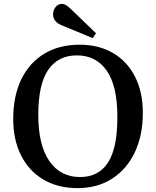

<svg xmlns="http://www.w3.org/2000/svg" viewBox="-20 -954 803 988"><path d="M379 14Q277 14 202.5 -30.5Q128 -75 88 -155Q48 -235 48 -342Q48 -461 90 -546.5Q132 -632 208.5 -678Q285 -724 390 -724Q488 -724 561 -681.5Q634 -639 674.5 -560Q715 -481 715 -373Q715 -258 674 -171Q633 -84 557.5 -35Q482 14 379 14ZM392 -43Q487 -43 535.5 -117Q584 -191 584 -353Q584 -511 529.5 -590Q475 -669 375 -669Q279 -669 228 -594.5Q177 -520 177 -363Q177 -207 234 -125Q291 -43 392 -43ZM457 -758 297 -824Q253 -842 253 -881Q253 -900 265.5 -917Q278 -934 300 -934Q317 -934 342 -910L474 -783Z"/></svg>

Font: Literata 36pt Medium
Style: Regular
Weight: 500
Designer: Latin by Veronika Burian and Jose Scaglione. Greek by Irene Vlachou. Cyrillic by Vera Evstafieva.
Foundry: TypeTogether
Version: Version 3.002